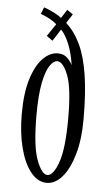

<svg xmlns="http://www.w3.org/2000/svg" viewBox="-52 -747 461 794"><g transform="rotate(5 178.0 -350.0)"><path d="M172.5 11Q135 11 106.2 -24.8Q77.5 -60.5 61.2 -122.8Q45 -185 45 -264.5Q45 -350.5 63 -408.8Q81 -467 110.2 -496.8Q139.5 -526.5 172.5 -526.5Q197.5 -526.5 212.8 -510.8Q228 -495 233 -482Q226 -532 210.5 -569.8Q195 -607.5 176.5 -625.5L145 -576.5L120 -594.5L154.5 -645.5Q144 -656 123.8 -666.8Q103.5 -677.5 87.5 -683L98.5 -711Q110.5 -707.5 130.8 -698Q151 -688.5 162 -681L172 -673.5L195 -709L219.5 -692.5L195 -655Q231 -622.5 254.5 -572.8Q278 -523 289.8 -447.8Q301.5 -372.5 301.5 -263.5Q301.5 -181.5 284 -119.8Q266.5 -58 237.2 -23.5Q208 11 172.5 11ZM172.5 -21.5Q196.5 -21.5 217.2 -78.5Q238 -135.5 238 -263.5Q238 -389 217.2 -441.5Q196.5 -494 172.5 -494Q157 -494 141.5 -471.2Q126 -448.5 116 -397.8Q106 -347 106 -263.5Q106 -135.5 127.5 -78.5Q149 -21.5 172.5 -21.5Z"/></g></svg>

Font: Imbue 10pt Light
Style: Regular
Weight: 300
Designer: Tyler Finck
Foundry: Etcetera Type Company
Version: Version 1.102; ttfautohint (v1.8.3)